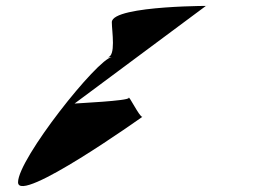

<svg xmlns="http://www.w3.org/2000/svg" viewBox="-20 -684 864 649"><path d="M41 -68C41 10 461 -289 461 -289C451 -289 415 -364 415 -353C415 -343 240 -335 232 -334L676 -664C732 -664 358 -668 358 -609C358 -578 373 -493 343 -490L358 -491C310 -486 41 -147 41 -68ZM341 -490H343Z"/></svg>

Font: Ampere
Style: Ext
Weight: 400
Version: Version 1